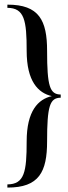

<svg xmlns="http://www.w3.org/2000/svg" viewBox="-20 -774 301 846"><path d="M187.5 -550C187.5 -684 152.5 -754 12.5 -753.5V-739.5C88 -739 97.5 -683.5 97.5 -550C97.5 -415.3 148.4 -364.1 208.3 -350.5C148.4 -336.9 97.5 -285.7 97.5 -151C97.5 -17.5 88 38 12.5 38.5V52.5C152.5 53 187.5 -17 187.5 -151C187.5 -307 199.5 -343 247.5 -343.5V-357.5C199.5 -358 187.5 -394 187.5 -550Z"/></svg>

Font: Picaflor 36 pt
Style: Regular
Weight: 400
Designer: Ariel Martín Pérez
Foundry: Tunera Type Foundry
Version: Version 1.000;hotconv 1.0.109;makeotfexe 2.5.65596